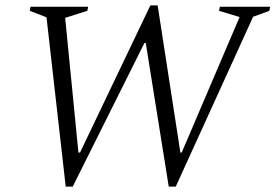

<svg xmlns="http://www.w3.org/2000/svg" viewBox="-20 -685 1019 710"><path d="M223 5 152 -621 90 -645 93 -660H306L303 -645L221 -619L270 -121H276L536 -665H563L647 -121H652L866 -622L790 -645L793 -660H979L976 -645L916 -623L630 5H604L519 -526H514L249 5Z"/></svg>

Font: Spectral SC Light
Style: Italic
Weight: 300
Italic angle: -10°
Designer: Jean-Baptiste Levee
Foundry: Production Type
Version: Version 2.001